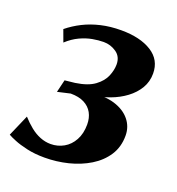

<svg xmlns="http://www.w3.org/2000/svg" viewBox="-116 -643 686 744"><g transform="rotate(20 226.5 -271.0)"><path d="M148 11.5Q107 11.5 75 4.2Q43 -3 21.8 -11.8Q0.5 -20.5 -8.5 -26L30 -114.5Q48 -94.5 67.5 -78.8Q87 -63 108.5 -54.5Q130 -46 152 -46Q181 -46 205.8 -60Q230.5 -74 245.2 -101Q260 -128 260 -165.5Q260 -192.5 248.8 -213Q237.5 -233.5 215.2 -245Q193 -256.5 159 -256.5L106.5 -244.5L119 -296.5L160.5 -301Q212 -308.5 239.2 -328.8Q266.5 -349 277 -374.5Q287.5 -400 287.5 -423Q287.5 -455 263.8 -471.5Q240 -488 211 -488Q190 -488 165.2 -483.5Q140.5 -479 114.8 -467Q89 -455 64.5 -432.5L46.5 -481.5Q73.5 -503.5 105.8 -519.8Q138 -536 176.5 -545Q215 -554 259.5 -554Q338 -554 385.2 -524.2Q432.5 -494.5 432.5 -438Q432.5 -404.5 416.2 -377.2Q400 -350 372.2 -329.2Q344.5 -308.5 309.2 -295.5Q274 -282.5 236.5 -277.5L229.5 -285Q286 -293.5 327.5 -280.8Q369 -268 391.8 -240.2Q414.5 -212.5 414.5 -175.5Q414.5 -129 391.8 -94Q369 -59 330.5 -35.5Q292 -12 244.5 -0.2Q197 11.5 148 11.5Z"/></g></svg>

Font: Merriweather 48pt
Style: Bold Italic
Weight: 700
Italic angle: -7.8°
Version: Version 2.101